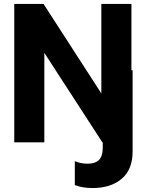

<svg xmlns="http://www.w3.org/2000/svg" viewBox="-20 -719 742 970"><path d="M358 216V95Q387 108 423 108Q461 108 480 89Q499 70 499 29V0H497L204 -452V0H52V-699H200L492 -247V-699H644V-364H650V46Q650 138 594.5 184.5Q539 231 448 231Q396 231 358 216Z"/></svg>

Font: Prompt SemiBold
Style: Regular
Weight: 600
Designer: Katatrad Team
Foundry: CadsonDemak
Version: Version 1.000